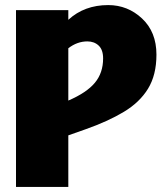

<svg xmlns="http://www.w3.org/2000/svg" viewBox="-20 -736 651 756"><path d="M249 0H43V-696H249V-658Q312 -716 406 -716Q483 -716 539.5 -663Q596 -610 596 -521Q596 -441 563 -387Q530 -333 467.5 -295.5Q405 -258 317 -227L249 -203ZM249 -340Q321 -371 353.5 -410Q386 -449 386 -506Q386 -540 368.5 -556.5Q351 -573 324 -573Q284 -573 249 -546Z"/></svg>

Font: Trujillo Black
Style: Regular
Weight: 900
Designer: Fira Sans original fonts by bBox Type GmbH, Carrois Corporate GbR, & Edenspiekermann AG / Changes by Cristiano Sobral
Foundry: Fira Sans original fonts by bBox Type GmbH, Carrois Corporate GbR, & Edenspiekermann AG / Changes by Cristiano Sobral
Version: Version 4.301;July 28, 2020;FontCreator 13.0.0.2655 64-bit